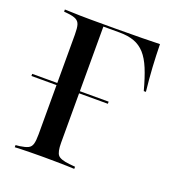

<svg xmlns="http://www.w3.org/2000/svg" viewBox="-110 -659 685 748"><g transform="rotate(20 232.5 -285.5)"><path d="M-0.8 -283.1V-291.9H316.1V-283.1ZM103.2 -201.6V-492.7Q103.2 -519.4 99.2 -532.7Q95.2 -546 83.5 -552Q71.8 -558.1 49.2 -560.5L33.1 -562.1V-571Q44.4 -571 60.5 -570.2Q76.6 -569.4 97.2 -569Q117.7 -568.5 140.3 -568.5H150.8H246Q310.5 -568.5 354 -569.4Q397.6 -570.2 427.4 -571Q428.2 -524.2 431 -476.2Q433.9 -428.2 439.5 -377.4H430.6Q416.9 -429 402.4 -464.1Q387.9 -499.2 369 -520.2Q350 -541.1 324.6 -550.4Q299.2 -559.7 263.7 -559.7H196.8V-201.6ZM140.3 -2.4Q117.7 -2.4 97.2 -2Q76.6 -1.6 60.5 -1.2Q44.4 -0.8 33.1 0V-8.9L49.2 -10.5Q71.8 -13.7 83.5 -19.4Q95.2 -25 99.2 -38.7Q103.2 -52.4 103.2 -78.2V-201.6H196.8V-78.2Q196.8 -40.3 207.3 -27.8Q217.7 -15.3 254.8 -11.3L279.8 -8.9V0Q266.9 -0.8 248 -1.2Q229 -1.6 205.2 -2Q181.5 -2.4 156.5 -2.4H150Z"/></g></svg>

Font: Playfair 144pt SemiCondensed Medium
Style: Regular
Weight: 500
Width: 4
Designer: Claus Eggers Sørensen
Foundry: Claus Eggers Sørensen
Version: Version 2.203